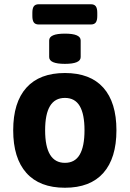

<svg xmlns="http://www.w3.org/2000/svg" viewBox="-20 -874 609 902"><path d="M42 -262Q42 -393 104 -462Q166 -531 285 -531Q404 -531 465.5 -462Q527 -393 527 -262Q527 -131 465.5 -61.5Q404 8 285 8Q166 8 104 -61.5Q42 -131 42 -262ZM377 -262Q377 -338 354.5 -376Q332 -414 285 -414Q238 -414 215 -376Q192 -338 192 -262Q192 -109 285 -109Q332 -109 354.5 -147.5Q377 -186 377 -262ZM211 -606V-684Q211 -716 285 -716Q359 -716 359 -684V-606Q359 -574 285 -574Q211 -574 211 -606ZM132 -799V-814Q132 -835 139 -844.5Q146 -854 162 -854H407Q423 -854 430 -844.5Q437 -835 437 -814V-799Q437 -778 430 -768.5Q423 -759 407 -759H162Q146 -759 139 -768.5Q132 -778 132 -799Z"/></svg>

Font: Asap-Bold
Style: Bold
Weight: 700
Designer: Pablo Cosgaya
Foundry: Omnibus-Type
Version: Version 2.000; ttfautohint (v1.8)